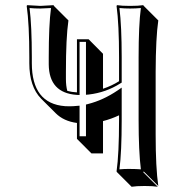

<svg xmlns="http://www.w3.org/2000/svg" viewBox="-20 -668 730 748"><path d="M381.3 -70.3H336.4L279.8 -127V-189Q228 -195.8 196.8 -227.1L140.1 -283.7Q94.2 -330.6 94.2 -421.9V-444.8Q94.2 -573.7 84 -645L85.9 -647.9Q87.9 -647.9 137.2 -645Q137.2 -645 189 -647.9L189.9 -645L246.6 -588.4Q236.8 -521 236.8 -388.2V-360.4Q236.8 -333.5 242.2 -314Q259.3 -309.1 279.8 -308.1V-515.1H325.2L381.3 -458.5V-322.3Q415 -333.5 443.8 -351.6V-444.8Q443.8 -573.7 434.1 -645L436 -647.9Q454.1 -645 486.8 -645Q519 -645 538.1 -647.9L540 -645L596.7 -588.4Q586.9 -521.5 586.4 -388.2V-143.6Q586.4 -14.6 596.7 56.6L540 0L538.1 2.9L594.7 59.6Q576.7 56.6 543.5 56.6Q510.7 56.6 492.7 59.6L436 2.9L434.1 0Q443.8 -68.4 443.8 -200.2V-218.8Q412.6 -204.1 381.3 -196.3ZM314.9 -137.2V-260.7L322.8 -262.7Q382.3 -277.8 438.5 -315.9L454.1 -326.7V-200.2Q454.1 -75.7 445.3 -8.3Q465.8 -10.3 486.8 -9.8Q508.3 -9.8 528.8 -8.3Q520 -79.1 520 -200.2V-444.8Q520 -570.8 528.8 -636.7Q508.3 -634.8 486.8 -634.8Q465.3 -634.8 445.3 -636.7Q454.1 -565.9 454.1 -444.8V-346.2L449.2 -343.3Q393.1 -307.6 326.2 -299.8L314.9 -298.8V-504.9H290V-297.9L279.3 -298.3Q170.9 -305.7 169.9 -417V-444.8Q169.9 -570.8 178.7 -636.7Q159.2 -635.3 137.2 -634.8Q113.8 -634.8 95.2 -636.7Q104 -566.4 104 -444.8V-421.9Q104 -264.2 233.4 -254.4Q242.2 -253.9 250 -253.9Q265.6 -253.9 278.8 -255.4L290 -256.3V-137.2Z"/></svg>

Font: Linux Biolinum Shadow O
Style: Regular
Weight: 400
Designer: Philipp H. Poll
Foundry: Philipp H. Poll
Version: Version 1.0.4